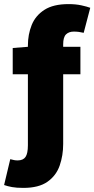

<svg xmlns="http://www.w3.org/2000/svg" viewBox="-48 -728 460 936"><path d="M66 188Q32 188 10.5 184Q-11 180 -28 174L2 48Q13 51 21 52.5Q29 54 38 54Q65 54 76.5 37Q88 20 88 -20V-506Q88 -560 106.5 -606Q125 -652 168.5 -680Q212 -708 286 -708Q321 -708 348.5 -702Q376 -696 392 -690L360 -568Q336 -574 312 -574Q288 -574 274 -560.5Q260 -547 260 -512V-26Q260 30 243 79Q226 128 183.5 158Q141 188 66 188ZM14 -366V-494L90 -500H344V-366Z"/></svg>

Font: Source Sans 3 ExtraLight Black
Style: Regular
Weight: 900
Version: Version 3.052;hotconv 1.1.0;makeotfexe 2.6.0